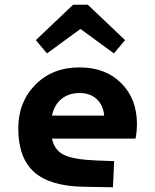

<svg xmlns="http://www.w3.org/2000/svg" viewBox="-20 -776 654 809"><path d="M383 -100 461 -97 456 13 335 11Q192 9 124.5 -50.5Q57 -110 57 -235Q57 -346 129 -419Q201 -492 315 -492Q424 -492 490.5 -426Q557 -360 557 -254Q557 -238 555.5 -222Q554 -206 551 -192H199Q209 -144 248.5 -124Q288 -104 383 -100ZM316 -384Q270 -384 239.5 -359.5Q209 -335 199 -289H419Q415 -333 387.5 -358.5Q360 -384 316 -384ZM178 -551 131 -607 288 -756H350L507 -607L460 -551L319 -654Z"/></svg>

Font: Intel One Mono
Style: Bold
Weight: 700
Monospace: yes
Designer: Fred Shallcrass
Foundry: Frere-Jones Type LLC
Version: Version 1.400;hotconv 1.1.0;makeotfexe 2.6.0;FJTRelease1.4